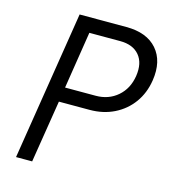

<svg xmlns="http://www.w3.org/2000/svg" viewBox="-109 -820 817 909"><g transform="rotate(15 300.0 -365.0)"><path d="M53 0 169 -730H398Q499 -730 549 -672.5Q599 -615 584 -518Q574 -454 539.5 -406.5Q505 -359 451.5 -332.5Q398 -306 331 -306H181L132 0ZM192 -378H342Q405 -378 449 -416Q493 -454 503 -518Q513 -583 481.5 -620.5Q450 -658 387 -658H236Z"/></g></svg>

Font: JetBrains Mono NL Light
Style: Italic
Weight: 300
Italic angle: -9°
Designer: Philipp Nurullin, Konstantin Bulenkov
Foundry: JetBrains
Version: Version 2.304; ttfautohint (v1.8.4.7-5d5b)